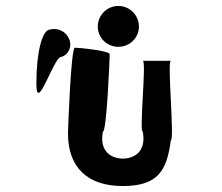

<svg xmlns="http://www.w3.org/2000/svg" viewBox="-20 -932 746 644"><path d="M102 -652C102 -546 160 -741 185 -741C210 -748 223 -776 212 -801C202 -826 174 -840 148 -833C122 -833 102 -758 102 -652ZM208 -484C208 -370 274 -308 392 -308C510 -308 540 -360 553 -462C566 -462 540 -728 553 -728H459C472 -728 446 -490 459 -490C472 -420 426 -400 392 -400C358 -400 312 -420 325 -490C338 -490 348 -738 348 -750C348 -762 244 -772 231 -772C218 -772 208 -496 208 -484ZM308 -843C308 -805 339 -775 377 -775C415 -775 446 -805 446 -843C446 -881 415 -912 377 -912C339 -912 308 -881 308 -843Z"/></svg>

Font: Ampere
Style: SC
Weight: 400
Version: Version 1